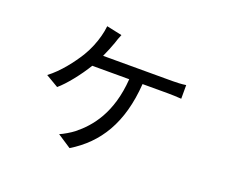

<svg xmlns="http://www.w3.org/2000/svg" viewBox="-114 -788 1228 1044"><g transform="rotate(20 500.0 -265.5)"><path d="M375 -453C389 -483 402 -516 411 -541C416 -558 422 -574 430 -593L341 -612C339 -593 335 -571 330 -553C320 -514 302 -468 276 -425C243 -372 187 -297 125 -251L198 -208C241 -244 300 -319 338 -382H552C538 -183 453 -80 374 -17C355 -2 318 20 296 29L375 81C523 -9 613 -151 629 -382H776C796 -382 828 -381 854 -379V-458C830 -454 797 -453 776 -453Z"/></g></svg>

Font: Noto Sans Mono CJK SC Regular
Style: Regular
Weight: 400
Designer: Ryoko NISHIZUKA (kana & ideographs); Paul D. Hunt (Latin, Greek & Cyrillic); Wenlong ZHANG (bopomofo); Sandoll Communica
Foundry: Adobe Systems Incorporated
Version: Version 1.005;PS 1.005;hotconv 1.0.96;makeotf.lib2.5.65012